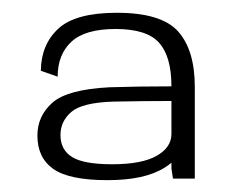

<svg xmlns="http://www.w3.org/2000/svg" viewBox="-20 -702 394 308"><path d="M257.5 -415.5H292.5V-562.5Q292.5 -621.5 265.8 -651.5Q239 -681.5 167.5 -681.5Q101 -681.5 73.5 -656Q46 -630.5 45.5 -588.5L72.5 -579Q72.5 -614.5 94.5 -635Q116.5 -655.5 165.5 -655.5Q216 -655.5 235.5 -633Q255 -611 255 -563.5Q203 -563.5 155.5 -562Q88 -558.5 64 -537.2Q40 -516 40 -484.5Q40 -449 65.5 -431Q91 -413 152.5 -413Q212 -413 244 -433Q250.5 -437 255 -441V-431.5ZM255 -487Q255 -465.5 231.2 -452Q207.5 -438.5 160 -438.5Q114.5 -438.5 95.8 -450Q77 -461.5 77 -485.5Q77 -507.5 94.5 -522.5Q112 -537.5 162 -539Q211 -540 255 -540Z"/></svg>

Font: Anybody Light
Style: Regular
Weight: 300
Designer: Tyler Finck
Foundry: Etcetera Type Company
Version: Version 1.111; ttfautohint (v1.8.4)